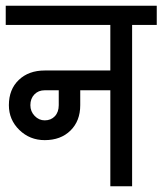

<svg xmlns="http://www.w3.org/2000/svg" viewBox="-30 -650 567 670"><path d="M517 -563H431V0H355V-335H250V-283Q250 -228 216 -194.5Q182 -161 126 -161Q74 -161 37.5 -196.5Q1 -232 1 -283Q1 -338 35.5 -371Q70 -404 126 -404H355V-563H-10V-630H517ZM175 -335H126Q104 -335 90 -320.5Q76 -306 76 -283Q76 -261 91 -245.5Q106 -230 126 -230Q148 -230 161.5 -244.5Q175 -259 175 -283Z"/></svg>

Font: Pragati Narrow
Style: Regular
Weight: 400
Designer: Hector Gatti, Marcela Romero, Pablo Cosgaya and Nicolas Silva
Foundry: Omnibus-Type
Version: Version 1.010; ttfautohint (v1.3)